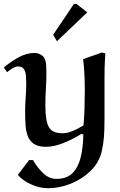

<svg xmlns="http://www.w3.org/2000/svg" viewBox="-27 -771 640 1023"><path d="M534.2 -486.8Q533.2 -464.8 532 -447.5Q530.8 -430.2 530.3 -408.2Q529.8 -386.2 529.8 -352.5Q529.8 -318.8 529.8 -266.8Q529.8 -214.8 529.8 -137.2Q529.8 -80.1 526.9 -41.5Q523.9 -2.9 515.1 35.2Q501 95.2 456.1 139.2Q411.1 183.1 350.6 207.5Q290 231.9 228 231.9Q185.1 231.9 140.1 211.9Q95.2 191.9 67.9 161.1L127.9 82H148.9Q171.9 122.1 203.4 152.1Q234.9 182.1 272.9 182.1Q330.1 182.1 360.6 150.1Q391.1 118.2 403.6 64.7Q416 11.2 417 -54.2L407.2 -58.1Q367.2 -32.2 314.7 -10.5Q262.2 11.2 217.8 11.2Q175.8 11.2 152.8 -4.9Q129.9 -21 120.4 -47.6Q110.8 -74.2 108.9 -107.7Q106.9 -141.1 106.9 -175.8Q106.9 -213.9 109.9 -252.9Q112.8 -292 112.8 -330.1Q112.8 -346.2 111.3 -366.7Q109.9 -387.2 100.8 -402.1Q91.8 -417 68.8 -417Q55.7 -417 39.3 -407Q22.9 -397 11.2 -386.2L-6.8 -411.1Q25.4 -439 69.1 -463.9Q112.8 -488.8 157.2 -488.8Q182.1 -488.8 202.1 -471.2Q210 -464.4 215.1 -447.8Q220.2 -431.2 220.2 -383.8Q220.2 -339.8 217.5 -297.4Q214.8 -254.9 214.8 -208Q214.8 -127.9 232.9 -94.5Q251 -61 306.2 -61Q327.1 -61 349.6 -69.1Q372.1 -77.1 391.1 -87.6Q410.2 -98.1 418 -103Q421.9 -147 423.3 -193.6Q424.8 -240.2 424.8 -287.1Q424.8 -331.1 422.9 -373.5Q420.9 -416 416 -456.1L516.1 -491.2ZM276.4 -551.3 256.3 -585.9 366.2 -749 379.4 -751 438 -705.1Z"/></svg>

Font: Aref Ruqaa
Style: Bold
Weight: 700
Designer: Abdullah Aref
Version: Version 1.002